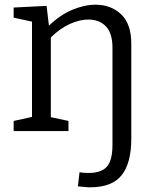

<svg xmlns="http://www.w3.org/2000/svg" viewBox="-20 -557 660 816"><path d="M363 239Q351 239 338 237.5Q325 236 311 235L318 175Q329 177 338.5 177.5Q348 178 357 178Q411 178 434.5 151Q458 124 458 59V-354Q458 -416 430 -445Q402 -474 355 -474Q319 -474 277.5 -455.5Q236 -437 196 -398V-59L271 -43V0H38V-43L116 -60V-465L38 -482V-525L178 -532L188 -448Q236 -494 287.5 -515.5Q339 -537 386 -537Q452 -537 495 -496Q538 -455 538 -371V33Q538 135 497.5 187Q457 239 363 239Z"/></svg>

Font: Bitter
Style: Regular
Weight: 400
Designer: Sol Matas, and Bitter project Authors
Foundry: Sol Matas
Version: Version 2.001